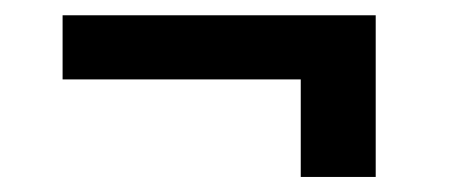

<svg xmlns="http://www.w3.org/2000/svg" viewBox="-20 -413 591 250"><path d="M469.2 -393.1H61.5V-309.6H371.6V-182.6H469.2Z"/></svg>

Font: Shabnam
Style: Bold
Weight: 700
Foundry: DejaVu fonts team - Redesigned by Saber Rastikerdar - Based on Vazir font
Version: Version 5.0.1